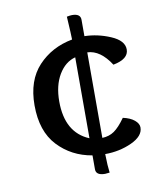

<svg xmlns="http://www.w3.org/2000/svg" viewBox="-80 -748 695 829"><g transform="rotate(-10 267.5 -334.0)"><path d="M173 -326Q173 -189 274 -147V-502Q229 -490 201 -443Q173 -396 173 -326ZM499 -155Q499 -117 445.5 -92.5Q392 -68 329 -68Q330 -15 334 14L314 16Q274 16 274 -11V-72Q184 -87 124.5 -150.5Q65 -214 65 -328Q65 -437 124 -500Q183 -563 274 -580Q274 -598 269 -681Q284 -684 292 -684Q329 -684 329 -657V-585Q386 -584 442.5 -560Q499 -536 499 -497Q499 -455 431 -442Q386 -512 329 -514V-139Q359 -140 381.5 -155.5Q404 -171 431 -209Q463 -202 481 -187Q499 -172 499 -155Z"/></g></svg>

Font: Overlock
Style: Bold
Weight: 700
Designer: Dario Muhafara
Foundry: Dario Manuel Muhafara
Version: Version 1.002